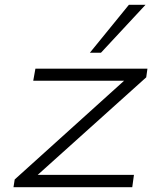

<svg xmlns="http://www.w3.org/2000/svg" viewBox="-20 -777 668 797"><path d="M36 0 41 -32 523 -467V-442H118L127 -492H592L587 -456L103 -21L104 -51H536L529 0ZM353 -558 515 -757H584L399 -558Z"/></svg>

Font: Nunito Sans 7pt Expanded ExtraLight
Style: Italic
Weight: 250
Width: 7
Italic angle: -9°
Designer: Vernon Adams
Foundry: Vernon Adams
Version: Version 3.101;gftools[0.9.27]